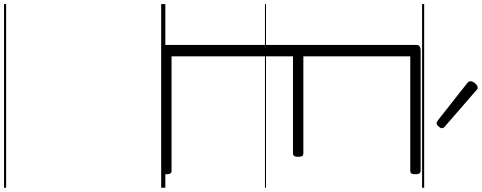

<svg xmlns="http://www.w3.org/2000/svg" viewBox="-718 -846 2322 925"><g transform="rotate(90 442.5 -384.0)"><path d="M225 0Q211 0 204 -5.5Q197 -11 197 -23V-1230Q197 -1240 204 -1245Q211 -1250 225 -1250H803Q812 -1250 816 -1244Q820 -1238 820 -1225Q820 -1211 816 -1205.5Q812 -1200 803 -1200H252V-685H719Q728 -685 732 -679.5Q736 -674 736 -660Q736 -647 732 -641Q728 -635 719 -635H252V-50H803Q812 -50 816 -44.5Q820 -39 820 -25Q820 -11 816 -5.5Q812 0 803 0ZM573 -1327Q569 -1327 566.5 -1329.5Q564 -1332 559 -1334L379 -1476Q374 -1481 373 -1484Q372 -1487 372 -1491Q372 -1498 377 -1506Q382 -1514 389.5 -1519.5Q397 -1525 403 -1525Q408 -1525 411.5 -1522Q415 -1519 419 -1515L592 -1365Q597 -1361 597.5 -1357.5Q598 -1354 598 -1352Q598 -1345 589.5 -1336Q581 -1327 573 -1327ZM0 747H885V757H0ZM0 -20H885V0H0ZM0 -505H885V-500H0ZM0 -1267H885V-1257H0Z"/></g></svg>

Font: Playwrite VN Guides
Style: Regular
Weight: 400
Designer: Veronika Burian, José Scaglione
Foundry: TypeTogether
Version: Version 1.003